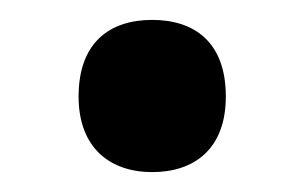

<svg xmlns="http://www.w3.org/2000/svg" viewBox="-20 -449 306 193"><path d="M59 -352C59 -300 91 -276 133 -276C175 -276 207 -299 207 -352C207 -407 175 -429 133 -429C90 -429 59 -406 59 -352Z"/></svg>

Font: Noto Sans Thai SemCond SemBd
Style: Regular
Weight: 600
Width: 4
Designer: Monotype Design Team
Foundry: Monotype Imaging Inc.
Version: Version 2.002